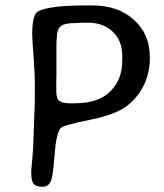

<svg xmlns="http://www.w3.org/2000/svg" viewBox="-20 -716 611 716"><path d="M189.9 -375.5Q189.9 -348.1 201.9 -339.4Q213.9 -330.6 244.1 -330.6H257.8L262.2 -331.1Q347.2 -331.1 391.6 -375.5Q436 -419.9 436 -490.2V-506.3Q436 -564.9 400.1 -598.1Q364.3 -631.3 309.6 -631.3H280.3Q265.6 -629.9 257.3 -629.9Q220.7 -629.9 206.3 -617.9Q191.9 -606 191.9 -575.2L190.9 -565.4L190.4 -550.8V-430.7L189.9 -415ZM109.9 -400.4Q109.9 -445.8 105 -507.6Q100.1 -569.3 100.1 -588.4Q100.1 -662.1 122.1 -673.8Q163.1 -695.8 303.2 -695.8H324.2Q420.4 -695.8 479.5 -642.1Q538.6 -588.4 538.6 -504.9V-493.7Q538.6 -448.7 518.8 -403.6Q499 -358.4 456.8 -323.7Q414.6 -289.1 314.7 -269Q214.8 -249 206.1 -238.3Q189.5 -217.3 183.8 -141.8Q178.2 -66.4 171.4 -45.9Q163.1 -19.5 139.6 -19.5Q116.2 -19.5 106.4 -29.3Q96.7 -39.1 96.7 -70.8V-81.1Q96.7 -85 100.6 -126Q104.5 -167 104.5 -192.4L108.4 -298.3L109.4 -318.8L109.9 -350.1Z"/></svg>

Font: Averia Sans Libre Light
Style: Regular
Weight: 300
Version: Version 1.002